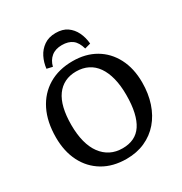

<svg xmlns="http://www.w3.org/2000/svg" viewBox="-213 -1087 1190 1256"><g transform="rotate(-30 382.5 -459.0)"><path d="M380 14Q277 14 202.5 -30.5Q128 -75 88 -154Q48 -233 48 -338Q48 -456 90 -540.5Q132 -625 209 -671Q286 -717 391 -717Q489 -717 562 -674.5Q635 -632 676 -553.5Q717 -475 717 -369Q717 -285 693.5 -214.5Q670 -144 626 -93Q582 -42 519.5 -14Q457 14 380 14ZM392 -59Q440 -59 476.5 -76.5Q513 -94 537 -130Q561 -166 573.5 -221Q586 -276 586 -350Q586 -422 572 -477Q558 -532 531.5 -570Q505 -608 466 -627.5Q427 -647 377 -647Q329 -647 291.5 -628.5Q254 -610 228 -574Q202 -538 189 -484Q176 -430 176 -359Q176 -288 190.5 -232Q205 -176 233.5 -137.5Q262 -99 301.5 -79Q341 -59 392 -59ZM387 -932Q440 -932 473.5 -908.5Q507 -885 526 -846Q545 -807 549 -759L505 -747Q491 -798 461.5 -820.5Q432 -843 383 -843Q334 -843 303.5 -818Q273 -793 262 -749L219 -759Q224 -804 243.5 -843Q263 -882 299 -907Q335 -932 387 -932Z"/></g></svg>

Font: Literata 18pt Medium
Style: Regular
Weight: 500
Designer: Latin by Veronika Burian and Jose Scaglione. Greek by Irene Vlachou. Cyrillic by Vera Evstafieva.
Foundry: TypeTogether
Version: Version 3.103;gftools[0.9.29]